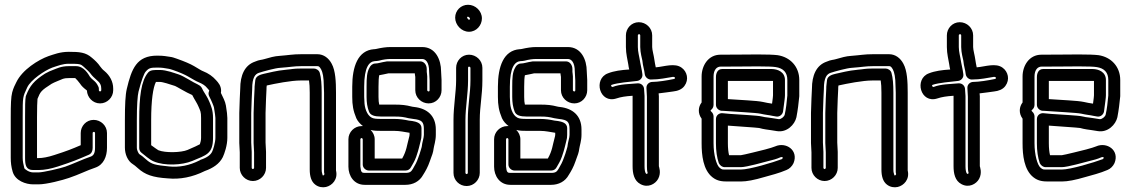

<svg xmlns="http://www.w3.org/2000/svg" viewBox="-20 -736 4735 804"><path d="M119 -24H141C166 -24 192 -29 223 -39C284 -59 303 -67 352 -88C363 -93 368 -103 368 -117V-179C368 -182 371 -184 373 -184C376 -184 378 -181 378 -179V-117C378 -92 370 -85 362 -81C321 -67 290 -51 253 -38C233 -31 161 -14 141 -14H119C100 -14 83 -29 82 -31C78 -47 75 -61 75 -75V-246C75 -332 75 -329 94 -370C109 -402 167 -441 199 -453C224 -461 242 -469 268 -469C315 -469 318 -468 331 -456C342 -446 354 -435 359 -428C366 -418 375 -410 385 -401C400 -389 404 -378 404 -365V-358C404 -356 401 -353 399 -353C397 -353 394 -356 394 -358V-364C394 -368 393 -372 391 -375C390 -377 385 -388 377 -395C366 -404 359 -411 357 -414C350 -425 332 -459 298 -459H268C235 -459 218 -449 204 -444C193 -440 181 -435 169 -428C122 -398 105 -376 90 -338C89 -336 88 -334 88 -333C85 -317 85 -290 85 -246V-75C85 -44 89 -24 119 -24ZM372 -234C341 -234 318 -208 318 -179V-128C281 -112 261 -104 208 -87C181 -78 158 -74 141 -74C141 -74 135 -73 135 -75V-246C135 -285 136 -310 137 -322C149 -352 152 -357 196 -385C201 -388 212 -393 222 -397C243 -405 244 -409 268 -409H295C299 -406 310 -393 315 -386C322 -375 330 -368 344 -357C345 -329 368 -303 399 -303C429 -303 454 -328 454 -358V-365C454 -394 440 -420 417 -439C409 -445 404 -452 400 -457C390 -472 377 -484 365 -494C339 -517 313 -519 268 -519C231 -519 205 -508 183 -501C141 -486 73 -444 48 -391C43 -381 36 -368 31 -349C26 -330 25 -298 25 -246V-75C25 -56 27 -37 33 -17C44 21 88 36 119 36H141C176 36 243 18 269 9C311 -5 343 -22 379 -34C414 -46 428 -81 428 -117V-179C428 -210 402 -234 372 -234Z M856 -333C866 -314 875 -291 876 -286C880 -263 882 -246 882 -242V-159C882 -139 872 -107 868 -100C862 -88 848 -76 820 -67C819 -67 818 -65 817 -65C772 -42 730 -35 688 -39C631 -45 615 -47 591 -69C580 -79 571 -86 563 -91C562 -92 553 -104 553 -118V-233C553 -295 556 -336 560 -352C572 -400 584 -430 590 -436C603 -451 610 -453 638 -453C663 -453 665 -451 686 -448C688 -448 695 -446 704 -443C733 -433 755 -423 767 -416C788 -404 801 -396 811 -392C828 -385 839 -378 847 -368L854 -360C856 -358 857 -358 855 -353C852 -346 853 -339 856 -333ZM905 -347C908 -363 903 -379 892 -392L885 -400C871 -416 853 -429 830 -438C826 -439 813 -447 793 -459C776 -469 752 -479 721 -490C710 -494 701 -497 692 -498C677 -500 667 -503 638 -503C552 -503 531 -448 511 -364C505 -339 503 -297 503 -233V-118C503 -91 514 -62 537 -48C541 -46 548 -40 557 -32C588 -4 620 7 683 11C733 16 786 6 838 -20C872 -32 899 -50 913 -78C920 -93 932 -127 932 -159V-242C932 -253 930 -269 926 -294C923 -312 914 -328 905 -347ZM872 -242C872 -276 863 -294 857 -309C849 -329 839 -342 831 -356L825 -368C821 -376 811 -381 807 -383C790 -390 750 -417 729 -424C710 -430 677 -443 649 -443C627 -443 610 -444 600 -432C571 -397 563 -331 563 -233V-116C563 -108 567 -100 573 -96C584 -88 606 -67 624 -60C669 -41 742 -44 785 -62C844 -87 872 -91 872 -159ZM822 -242V-159C822 -150 820 -140 817 -132C810 -128 791 -119 765 -108C739 -97 672 -95 643 -107C641 -108 625 -119 613 -128V-233C613 -316 621 -370 633 -393H649C662 -393 691 -383 713 -376C719 -374 759 -349 785 -338C795 -318 806 -303 811 -290C819 -271 822 -269 822 -242Z M1337 -348V-18C1337 -15 1337 -12 1338 -10C1340 -3 1334 0 1331 -2C1330 -10 1327 -11 1327 -26V-348C1327 -383 1325 -410 1319 -431C1316 -442 1304 -449 1295 -449H1240C1207 -449 1203 -446 1178 -444C1135 -440 1110 -432 1085 -427C1073 -424 1051 -419 1049 -400L1047 -382C1046 -376 1046 -369 1046 -365L1044 -324L1042 -263V-138V-137L1044 -98V-33C1044 -31 1041 -28 1039 -28C1037 -28 1034 -31 1034 -33V-99V-100L1032 -139V-263L1034 -321L1036 -363V-364C1036 -412 1049 -426 1064 -431C1082 -437 1133 -451 1153 -452C1196 -455 1210 -459 1242 -459H1309C1314 -459 1318 -458 1325 -445C1331 -434 1336 -412 1336 -375C1336 -366 1337 -357 1337 -348ZM1039 22C1069 22 1094 -3 1094 -33V-99V-100L1092 -139V-263L1094 -322L1096 -363V-364C1096 -367 1096 -373 1097 -378C1133 -386 1198 -399 1240 -399H1274C1276 -387 1277 -369 1277 -348V-26C1277 1 1283 24 1300 37C1314 48 1331 50 1345 47C1371 41 1396 15 1387 -22V-348C1387 -393 1385 -440 1369 -469C1357 -492 1336 -509 1309 -509H1242C1205 -509 1190 -505 1150 -502C1130 -501 1109 -495 1085 -488C1076 -485 1066 -486 1048 -478C1004 -463 986 -420 986 -365L984 -323L982 -263V-138V-137L984 -98V-33C984 -3 1009 22 1039 22Z M1695 -180V-171C1695 -169 1694 -164 1692 -157C1684 -129 1683 -105 1664 -72H1549V-153C1549 -168 1542 -182 1532 -192C1546 -188 1561 -188 1576 -188H1631C1656 -188 1673 -183 1695 -180ZM1507 38H1678C1709 38 1737 24 1752 -4C1761 -18 1772 -37 1780 -61L1785 -75C1788 -83 1794 -97 1796 -115C1797 -124 1805 -147 1805 -171V-194C1805 -252 1768 -282 1715 -288C1709 -289 1705 -289 1703 -290C1680 -296 1662 -298 1631 -298H1576H1568C1566 -305 1565 -317 1565 -330V-373C1565 -396 1566 -412 1568 -421C1581 -423 1592 -426 1607 -429H1717C1717 -425 1718 -421 1719 -414V-358C1719 -327 1745 -303 1775 -303C1806 -303 1829 -329 1829 -358V-400V-401L1827 -438C1827 -484 1805 -539 1748 -539H1615C1596 -539 1577 -536 1555 -531C1553 -531 1551 -530 1548 -530H1546C1479 -525 1455 -458 1455 -373V-330C1455 -296 1459 -272 1472 -241C1478 -228 1488 -217 1500 -208H1494C1464 -208 1439 -183 1439 -153V-38C1439 0 1462 38 1507 38ZM1767 -435V-447C1767 -465 1755 -479 1740 -479H1605H1601C1574 -475 1564 -470 1551 -470C1540 -470 1531 -461 1528 -454C1516 -434 1515 -410 1515 -373V-330C1515 -307 1518 -287 1525 -269C1531 -253 1548 -248 1576 -248H1631C1660 -248 1670 -246 1691 -241C1697 -240 1703 -239 1710 -238C1747 -234 1755 -226 1755 -194V-171C1755 -159 1748 -141 1746 -121C1745 -116 1740 -101 1737 -91L1732 -77C1725 -57 1719 -46 1709 -29C1702 -18 1698 -12 1678 -12H1507C1496 -12 1491 -14 1489 -39V-153C1489 -155 1492 -158 1494 -158C1497 -158 1499 -154 1499 -153V-47C1499 -32 1513 -22 1524 -22H1679C1689 -22 1697 -28 1701 -36C1707 -47 1716 -60 1723 -80C1736 -118 1734 -119 1741 -144C1744 -154 1745 -162 1745 -171V-200C1745 -210 1739 -218 1731 -222C1715 -230 1696 -230 1692 -231C1673 -235 1654 -238 1631 -238H1576C1556 -238 1545 -239 1537 -243C1515 -254 1506 -288 1506 -311C1506 -317 1505 -323 1505 -330V-373C1505 -457 1527 -478 1549 -480C1556 -480 1561 -481 1567 -482C1585 -487 1602 -489 1615 -489H1748C1762 -489 1777 -476 1777 -437V-436L1779 -399V-358C1779 -355 1777 -353 1775 -353C1772 -353 1769 -356 1769 -358V-416C1769 -422 1767 -433 1767 -435Z M1940 -452C1940 -455 1942 -457 1944 -457C1947 -457 1950 -454 1950 -452V-399C1950 -346 1939 -296 1939 -235V-12C1939 -9 1936 -7 1934 -7C1931 -7 1929 -10 1929 -12V-234C1929 -285 1940 -345 1940 -399ZM1890 -452V-399C1890 -352 1879 -291 1879 -234V-12C1879 19 1904 43 1934 43C1965 43 1989 17 1989 -12V-235C1989 -289 2000 -339 2000 -399V-452C2000 -483 1974 -507 1944 -507C1913 -507 1890 -481 1890 -452ZM1936 -662C1936 -665 1937 -666 1940 -666C1942 -666 1948 -661 1948 -659C1948 -655 1946 -653 1944 -653C1942 -653 1936 -660 1936 -662ZM1886 -662C1886 -632 1912 -603 1944 -603C1975 -603 1998 -630 1998 -659C1998 -690 1971 -716 1940 -716C1910 -716 1886 -692 1886 -662Z M2305 -180V-171C2305 -169 2304 -164 2302 -157C2294 -129 2293 -105 2274 -72H2159V-153C2159 -168 2152 -182 2142 -192C2156 -188 2171 -188 2186 -188H2241C2266 -188 2283 -183 2305 -180ZM2117 38H2288C2319 38 2347 24 2362 -4C2371 -18 2382 -37 2390 -61L2395 -75C2398 -83 2404 -97 2406 -115C2407 -124 2415 -147 2415 -171V-194C2415 -252 2378 -282 2325 -288C2319 -289 2315 -289 2313 -290C2290 -296 2272 -298 2241 -298H2186H2178C2176 -305 2175 -317 2175 -330V-373C2175 -396 2176 -412 2178 -421C2191 -423 2202 -426 2217 -429H2327C2327 -425 2328 -421 2329 -414V-358C2329 -327 2355 -303 2385 -303C2416 -303 2439 -329 2439 -358V-400V-401L2437 -438C2437 -484 2415 -539 2358 -539H2225C2206 -539 2187 -536 2165 -531C2163 -531 2161 -530 2158 -530H2156C2089 -525 2065 -458 2065 -373V-330C2065 -296 2069 -272 2082 -241C2088 -228 2098 -217 2110 -208H2104C2074 -208 2049 -183 2049 -153V-38C2049 0 2072 38 2117 38ZM2377 -435V-447C2377 -465 2365 -479 2350 -479H2215H2211C2184 -475 2174 -470 2161 -470C2150 -470 2141 -461 2138 -454C2126 -434 2125 -410 2125 -373V-330C2125 -307 2128 -287 2135 -269C2141 -253 2158 -248 2186 -248H2241C2270 -248 2280 -246 2301 -241C2307 -240 2313 -239 2320 -238C2357 -234 2365 -226 2365 -194V-171C2365 -159 2358 -141 2356 -121C2355 -116 2350 -101 2347 -91L2342 -77C2335 -57 2329 -46 2319 -29C2312 -18 2308 -12 2288 -12H2117C2106 -12 2101 -14 2099 -39V-153C2099 -155 2102 -158 2104 -158C2107 -158 2109 -154 2109 -153V-47C2109 -32 2123 -22 2134 -22H2289C2299 -22 2307 -28 2311 -36C2317 -47 2326 -60 2333 -80C2346 -118 2344 -119 2351 -144C2354 -154 2355 -162 2355 -171V-200C2355 -210 2349 -218 2341 -222C2325 -230 2306 -230 2302 -231C2283 -235 2264 -238 2241 -238H2186C2166 -238 2155 -239 2147 -243C2125 -254 2116 -288 2116 -311C2116 -317 2115 -323 2115 -330V-373C2115 -457 2137 -478 2159 -480C2166 -480 2171 -481 2177 -482C2195 -487 2212 -489 2225 -489H2358C2372 -489 2387 -476 2387 -437V-436L2389 -399V-358C2389 -355 2387 -353 2385 -353C2382 -353 2379 -356 2379 -358V-416C2379 -422 2377 -433 2377 -435Z M2656 -593C2659 -593 2661 -590 2661 -588V-539C2661 -516 2669 -488 2670 -482C2672 -459 2678 -445 2680 -425C2682 -412 2694 -403 2705 -403C2743 -403 2770 -410 2797 -414C2807 -415 2811 -407 2801 -405C2773 -399 2734 -393 2712 -393C2699 -393 2686 -383 2687 -367L2689 -331V-40C2689 -14 2693 -13 2692 -11C2687 -2 2679 -11 2679 -40V-332V-334L2677 -364C2676 -377 2665 -388 2650 -387C2619 -384 2575 -384 2546 -372C2540 -371 2536 -379 2542 -381C2565 -389 2619 -394 2647 -397C2660 -398 2672 -410 2670 -425C2667 -449 2663 -461 2661 -474C2657 -500 2651 -519 2651 -539V-588C2651 -591 2654 -593 2656 -593ZM2655 -643C2624 -643 2601 -617 2601 -588V-539C2601 -510 2608 -486 2611 -466C2612 -458 2613 -452 2615 -445C2582 -443 2551 -439 2526 -429C2463 -406 2490 -300 2562 -324C2580 -330 2599 -333 2629 -335V-331V-40C2629 -10 2635 21 2662 35C2693 52 2724 35 2736 13C2750 -13 2739 -38 2739 -40V-332V-333L2738 -345C2759 -347 2782 -351 2799 -353C2817 -355 2835 -361 2846 -376C2866 -403 2857 -436 2835 -452C2806 -474 2762 -457 2726 -454C2724 -466 2721 -476 2720 -487C2718 -503 2711 -527 2711 -539V-588C2711 -619 2685 -643 2655 -643Z M2978 -413V-297C2978 -282 2992 -272 3003 -272H3007C3059 -268 3146 -264 3164 -260C3185 -255 3202 -254 3214 -251C3219 -250 3225 -249 3231 -248C3245 -246 3257 -257 3259 -269C3264 -307 3267 -327 3267 -337V-401C3267 -435 3236 -447 3211 -447H3004C2986 -447 2978 -431 2978 -413ZM3217 -397V-337C3217 -335 3216 -322 3213 -302C3200 -304 3187 -306 3175 -309C3148 -315 3080 -317 3028 -321V-397H3211ZM3015 -36H3082C3107 -36 3182 -58 3195 -61C3217 -66 3234 -71 3247 -77C3253 -80 3258 -77 3258 -77C3258 -76 3256 -70 3255 -70C3218 -56 3119 -26 3082 -26H3027C3004 -26 3004 -25 2994 -33C2980 -44 2968 -88 2968 -136V-249C2968 -256 2964 -264 2959 -268C2954 -273 2955 -274 2959 -277C2965 -282 2968 -290 2968 -297V-416C2968 -444 2982 -457 2997 -457C3064 -457 3116 -458 3153 -458C3191 -458 3218 -457 3229 -455C3260 -450 3277 -433 3277 -401V-336C3274 -305 3272 -283 3266 -256C3264 -247 3250 -236 3241 -237C3229 -239 3221 -240 3216 -241L3195 -244C3186 -245 3178 -246 3171 -248C3152 -253 3074 -256 3037 -259L3005 -262C2992 -263 2978 -254 2978 -237V-136C2978 -105 2982 -76 2990 -53C2995 -43 3004 -36 3015 -36ZM2918 -416V-307C2904 -289 2901 -262 2918 -239V-136C2918 -87 2924 -25 2963 6C2984 23 3006 24 3027 24H3082C3107 24 3138 18 3182 5C3207 -2 3243 -11 3273 -24C3286 -29 3297 -40 3303 -53C3325 -107 3271 -143 3226 -123C3218 -120 3204 -115 3184 -110C3172 -107 3093 -87 3082 -86H3033C3030 -98 3028 -116 3028 -136V-210C3063 -207 3147 -202 3159 -200C3168 -198 3177 -195 3187 -194L3208 -191C3212 -190 3221 -189 3233 -187C3275 -180 3308 -214 3315 -245C3321 -276 3324 -303 3327 -333V-335V-401C3327 -457 3289 -497 3236 -505C3219 -507 3193 -508 3153 -508C3116 -508 3064 -507 2997 -507C2945 -507 2918 -460 2918 -416Z M3731 -348V-18C3731 -15 3731 -12 3732 -10C3734 -3 3728 0 3725 -2C3724 -10 3721 -11 3721 -26V-348C3721 -383 3719 -410 3713 -431C3710 -442 3698 -449 3689 -449H3634C3601 -449 3597 -446 3572 -444C3529 -440 3504 -432 3479 -427C3467 -424 3445 -419 3443 -400L3441 -382C3440 -376 3440 -369 3440 -365L3438 -324L3436 -263V-138V-137L3438 -98V-33C3438 -31 3435 -28 3433 -28C3431 -28 3428 -31 3428 -33V-99V-100L3426 -139V-263L3428 -321L3430 -363V-364C3430 -412 3443 -426 3458 -431C3476 -437 3527 -451 3547 -452C3590 -455 3604 -459 3636 -459H3703C3708 -459 3712 -458 3719 -445C3725 -434 3730 -412 3730 -375C3730 -366 3731 -357 3731 -348ZM3433 22C3463 22 3488 -3 3488 -33V-99V-100L3486 -139V-263L3488 -322L3490 -363V-364C3490 -367 3490 -373 3491 -378C3527 -386 3592 -399 3634 -399H3668C3670 -387 3671 -369 3671 -348V-26C3671 1 3677 24 3694 37C3708 48 3725 50 3739 47C3765 41 3790 15 3781 -22V-348C3781 -393 3779 -440 3763 -469C3751 -492 3730 -509 3703 -509H3636C3599 -509 3584 -505 3544 -502C3524 -501 3503 -495 3479 -488C3470 -485 3460 -486 3442 -478C3398 -463 3380 -420 3380 -365L3378 -323L3376 -263V-138V-137L3378 -98V-33C3378 -3 3403 22 3433 22Z M4000 -593C4003 -593 4005 -590 4005 -588V-539C4005 -516 4013 -488 4014 -482C4016 -459 4022 -445 4024 -425C4026 -412 4038 -403 4049 -403C4087 -403 4114 -410 4141 -414C4151 -415 4155 -407 4145 -405C4117 -399 4078 -393 4056 -393C4043 -393 4030 -383 4031 -367L4033 -331V-40C4033 -14 4037 -13 4036 -11C4031 -2 4023 -11 4023 -40V-332V-334L4021 -364C4020 -377 4009 -388 3994 -387C3963 -384 3919 -384 3890 -372C3884 -371 3880 -379 3886 -381C3909 -389 3963 -394 3991 -397C4004 -398 4016 -410 4014 -425C4011 -449 4007 -461 4005 -474C4001 -500 3995 -519 3995 -539V-588C3995 -591 3998 -593 4000 -593ZM3999 -643C3968 -643 3945 -617 3945 -588V-539C3945 -510 3952 -486 3955 -466C3956 -458 3957 -452 3959 -445C3926 -443 3895 -439 3870 -429C3807 -406 3834 -300 3906 -324C3924 -330 3943 -333 3973 -335V-331V-40C3973 -10 3979 21 4006 35C4037 52 4068 35 4080 13C4094 -13 4083 -38 4083 -40V-332V-333L4082 -345C4103 -347 4126 -351 4143 -353C4161 -355 4179 -361 4190 -376C4210 -403 4201 -436 4179 -452C4150 -474 4106 -457 4070 -454C4068 -466 4065 -476 4064 -487C4062 -503 4055 -527 4055 -539V-588C4055 -619 4029 -643 3999 -643Z M4322 -413V-297C4322 -282 4336 -272 4347 -272H4351C4403 -268 4490 -264 4508 -260C4529 -255 4546 -254 4558 -251C4563 -250 4569 -249 4575 -248C4589 -246 4601 -257 4603 -269C4608 -307 4611 -327 4611 -337V-401C4611 -435 4580 -447 4555 -447H4348C4330 -447 4322 -431 4322 -413ZM4561 -397V-337C4561 -335 4560 -322 4557 -302C4544 -304 4531 -306 4519 -309C4492 -315 4424 -317 4372 -321V-397H4555ZM4359 -36H4426C4451 -36 4526 -58 4539 -61C4561 -66 4578 -71 4591 -77C4597 -80 4602 -77 4602 -77C4602 -76 4600 -70 4599 -70C4562 -56 4463 -26 4426 -26H4371C4348 -26 4348 -25 4338 -33C4324 -44 4312 -88 4312 -136V-249C4312 -256 4308 -264 4303 -268C4298 -273 4299 -274 4303 -277C4309 -282 4312 -290 4312 -297V-416C4312 -444 4326 -457 4341 -457C4408 -457 4460 -458 4497 -458C4535 -458 4562 -457 4573 -455C4604 -450 4621 -433 4621 -401V-336C4618 -305 4616 -283 4610 -256C4608 -247 4594 -236 4585 -237C4573 -239 4565 -240 4560 -241L4539 -244C4530 -245 4522 -246 4515 -248C4496 -253 4418 -256 4381 -259L4349 -262C4336 -263 4322 -254 4322 -237V-136C4322 -105 4326 -76 4334 -53C4339 -43 4348 -36 4359 -36ZM4262 -416V-307C4248 -289 4245 -262 4262 -239V-136C4262 -87 4268 -25 4307 6C4328 23 4350 24 4371 24H4426C4451 24 4482 18 4526 5C4551 -2 4587 -11 4617 -24C4630 -29 4641 -40 4647 -53C4669 -107 4615 -143 4570 -123C4562 -120 4548 -115 4528 -110C4516 -107 4437 -87 4426 -86H4377C4374 -98 4372 -116 4372 -136V-210C4407 -207 4491 -202 4503 -200C4512 -198 4521 -195 4531 -194L4552 -191C4556 -190 4565 -189 4577 -187C4619 -180 4652 -214 4659 -245C4665 -276 4668 -303 4671 -333V-335V-401C4671 -457 4633 -497 4580 -505C4563 -507 4537 -508 4497 -508C4460 -508 4408 -507 4341 -507C4289 -507 4262 -460 4262 -416Z"/></svg>

Font: Squarish
Style: Fog
Weight: 400
Foundry: Cannot Into Space Fonts
Version: Version 0.272